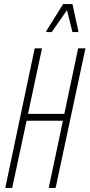

<svg xmlns="http://www.w3.org/2000/svg" viewBox="-20 -926 441 946"><path d="M6 0 151 -688H187L118 -365H297L365 -688H401L254 0H220L290 -331H111L40 0ZM207 -768 208 -773 291 -906H337L366 -773L365 -768H337L310 -876L235 -768Z"/></svg>

Font: Saira UltraCondensed Thin
Style: Italic
Weight: 250
Width: 1
Italic angle: -12°
Designer: Hector Gatti with collaboration of the Omnibus-Type team
Foundry: Omnibus-Type
Version: Version 1.101